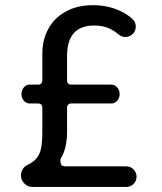

<svg xmlns="http://www.w3.org/2000/svg" viewBox="-20 -740 640 760"><path d="M480 0H108.5Q90 0 76.5 -13.5Q63 -27 63 -45.5Q63 -59 70 -70.5Q77 -82 89.5 -87.5Q109.5 -97 121 -109.5Q138.5 -128.5 143 -155Q147.5 -180.5 147.5 -213.5V-315Q147.5 -321.5 143 -326Q138.5 -330.5 132 -330.5H97Q83.5 -330.5 74.2 -341.5Q65 -352.5 65 -367.5Q65 -383 74.2 -394Q83.5 -405 97 -405H132Q138.5 -405 143 -409.5Q147.5 -414 147.5 -420.5V-526.5Q147.5 -581.5 171 -625.5Q195 -669.5 240 -694Q285 -719.5 348.5 -719.5Q406 -719.5 454 -697.5Q481.5 -685.5 504 -665Q517.5 -652.5 517.5 -634.5Q517.5 -625.5 513.5 -616.8Q509.5 -608 501 -602Q489.5 -593.5 476.5 -593.5Q460.5 -593.5 449 -604Q434.5 -616.5 418 -625Q404 -632 387.8 -635.5Q371.5 -639 353 -639Q245.5 -639 245.5 -519.5V-420.5Q245.5 -414 250 -409.5Q254.5 -405 261 -405H421.5Q434.5 -405 444 -394Q453.5 -383 453.5 -367.5Q453.5 -352.5 444 -341.5Q434.5 -330.5 421.5 -330.5H261Q254.5 -330.5 250 -326Q245.5 -321.5 245.5 -315V-216Q245.5 -175 233.5 -139Q230 -128.5 223 -117.5Q219 -111 219 -105Q219 -95.5 222 -88.5Q225 -81.5 242.5 -81.5H479.5Q497 -81.5 508.8 -69.2Q520.5 -57 520.5 -40.5L520 -34.5Q518 -19.5 506.5 -9.8Q495 0 480 0Z"/></svg>

Font: Maple Mono SC NF
Style: Regular
Weight: 400
Designer: subframe7536
Version: Version 4.2; ttfautohint (v1.8.4.7-5d5b-dirty);Nerd Fonts 6.